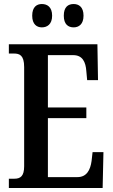

<svg xmlns="http://www.w3.org/2000/svg" viewBox="-20 -934 561 954"><path d="M346 -798C371 -798 395 -813 395 -856C395 -900 371 -914 346 -914C319 -914 297 -900 297 -856C297 -813 319 -798 346 -798ZM188 -798C214 -798 239 -813 239 -856C239 -900 214 -914 188 -914C163 -914 140 -900 140 -856C140 -813 163 -798 188 -798ZM24 0H490L494 -178H440L435 -134C429 -90 411 -54 365 -54H218V-347H409V-400H218V-660H344C390 -660 406 -626 409 -580L413 -536H467L464 -714H24V-668H49C77 -668 100 -660 100 -601V-108C100 -59 82 -46 51 -46H24Z"/></svg>

Font: Noto Serif Armenian ExtraCondensed SemiBold
Style: Regular
Weight: 600
Width: 2
Designer: Monotype Design Team
Foundry: Monotype Imaging Inc.
Version: Version 2.008